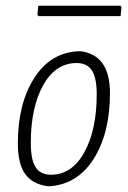

<svg xmlns="http://www.w3.org/2000/svg" viewBox="-20 -640 444 667"><path d="M398 -620 402 -616 399 -584H114L110 -589L113 -620ZM253 -462H260Q362 -449 362 -317Q362 -178 306 -89Q250 0 153 7H146Q93 0 67.5 -35.5Q42 -71 42 -142Q42 -280 99 -369Q156 -458 253 -462ZM246 -421Q173 -421 130 -344Q87 -267 87 -143Q87 -86 103.5 -59.5Q120 -33 157 -33Q230 -33 273 -111Q316 -189 316 -313Q316 -369 299.5 -395Q283 -421 246 -421Z"/></svg>

Font: Alegreya Sans Light
Style: Italic
Weight: 300
Italic angle: -7°
Designer: Juan Pablo del Peral
Foundry: Huerta Tipografica
Version: Version 2.007